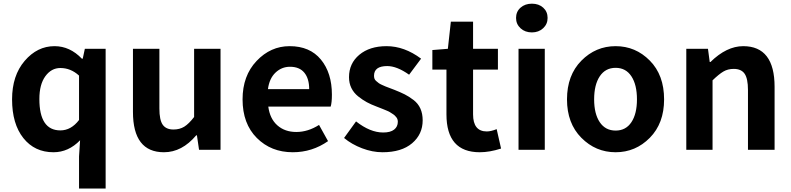

<svg xmlns="http://www.w3.org/2000/svg" viewBox="-20 -830 4385 1064"><path d="M418 214.8V37.1L423.8 -52.7Q359.4 13.7 276.4 13.7Q171.9 13.7 109.4 -64.9Q46.9 -143.6 46.9 -279.3Q46.9 -411.1 116.7 -492.7Q186.5 -574.2 282.2 -574.2Q367.2 -574.2 433.6 -504.9H438.5L450.2 -559.6H565.4V214.8ZM314.5 -107.4Q374 -107.4 418 -165V-411.1Q372.1 -453.1 314.5 -453.1Q264.6 -453.1 231.4 -407.7Q198.2 -362.3 198.2 -281.2Q198.2 -107.4 314.5 -107.4Z M888.7 13.7Q716.8 13.7 716.8 -210V-559.6H863.3V-228.5Q863.3 -165 881.8 -138.7Q900.4 -112.3 941.4 -112.3Q975.6 -112.3 1001 -127.9Q1026.4 -143.6 1055.7 -181.6V-559.6H1202.1V0H1083L1071.3 -80.1H1067.4Q988.3 13.7 888.7 13.7Z M1602.5 13.7Q1482.4 13.7 1403.3 -65.4Q1324.2 -144.5 1324.2 -279.3Q1324.2 -410.2 1401.9 -492.2Q1479.5 -574.2 1585 -574.2Q1697.3 -574.2 1758.3 -500Q1819.3 -425.8 1819.3 -305.7Q1819.3 -261.7 1812.5 -239.3H1466.8Q1475.6 -171.9 1517.1 -135.3Q1558.6 -98.6 1622.1 -98.6Q1686.5 -98.6 1748 -137.7L1797.9 -47.9Q1710 13.7 1602.5 13.7ZM1464.8 -335.9H1693.4Q1693.4 -394.5 1666.5 -427.2Q1639.6 -460 1586.9 -460Q1541 -460 1506.8 -427.7Q1472.7 -395.5 1464.8 -335.9Z M2099.6 13.7Q2043.9 13.7 1986.3 -8.3Q1928.7 -30.3 1886.7 -65.4L1953.1 -157.2Q2031.2 -95.7 2103.5 -95.7Q2143.6 -95.7 2164.1 -111.8Q2184.6 -127.9 2184.6 -155.3Q2184.6 -162.1 2182.6 -168.5Q2180.7 -174.8 2176.3 -180.2Q2171.9 -185.5 2167.5 -189.9Q2163.1 -194.3 2154.3 -199.7Q2145.5 -205.1 2140.6 -208.5Q2135.7 -211.9 2123.5 -216.8Q2111.3 -221.7 2106 -224.1Q2100.6 -226.6 2086.4 -231.9Q2072.3 -237.3 2067.4 -239.3Q2036.1 -251 2012.7 -263.7Q1989.3 -276.4 1964.8 -295.9Q1940.4 -315.4 1927.2 -342.3Q1914.1 -369.1 1914.1 -402.3Q1914.1 -478.5 1971.2 -526.4Q2028.3 -574.2 2122.1 -574.2Q2220.7 -574.2 2313.5 -504.9L2247.1 -416Q2179.7 -463.9 2126 -463.9Q2052.7 -463.9 2052.7 -410.2Q2052.7 -401.4 2055.2 -394Q2057.6 -386.7 2065.4 -380.4Q2073.2 -374 2078.6 -369.6Q2084 -365.2 2097.2 -359.4Q2110.4 -353.5 2117.2 -350.6Q2124 -347.7 2141.6 -341.3Q2159.2 -335 2166 -332Q2200.2 -318.4 2222.7 -307.1Q2245.1 -295.9 2271 -276.4Q2296.9 -256.8 2309.6 -228.5Q2322.3 -200.2 2322.3 -163.1Q2322.3 -85.9 2263.7 -36.1Q2205.1 13.7 2099.6 13.7Z M2638.7 13.7Q2454.1 13.7 2454.1 -196.3V-444.3H2376V-552.7L2461.9 -559.6L2478.5 -710H2601.6V-559.6H2739.3V-444.3H2601.6V-196.3Q2601.6 -101.6 2677.7 -101.6Q2700.2 -101.6 2732.4 -114.3L2756.8 -6.8Q2693.4 13.7 2638.7 13.7Z M2853.5 0V-559.6H2999V0ZM2927.7 -650.4Q2889.6 -650.4 2864.7 -673.3Q2839.8 -696.3 2839.8 -730.5Q2839.8 -765.6 2864.7 -787.6Q2889.6 -809.6 2927.7 -809.6Q2965.8 -809.6 2990.2 -787.6Q3014.6 -765.6 3014.6 -730.5Q3014.6 -696.3 2989.7 -673.3Q2964.8 -650.4 2927.7 -650.4Z M3122.1 -279.3Q3122.1 -413.1 3201.7 -493.7Q3281.2 -574.2 3391.6 -574.2Q3502 -574.2 3581.1 -494.1Q3660.2 -414.1 3660.2 -279.3Q3660.2 -146.5 3581.1 -66.4Q3502 13.7 3391.6 13.7Q3281.2 13.7 3201.7 -66.4Q3122.1 -146.5 3122.1 -279.3ZM3509.8 -279.3Q3509.8 -360.4 3479 -407.2Q3448.2 -454.1 3391.6 -454.1Q3335 -454.1 3303.7 -407.2Q3272.5 -360.4 3272.5 -279.3Q3272.5 -199.2 3303.7 -152.8Q3335 -106.4 3391.6 -106.4Q3448.2 -106.4 3479 -152.8Q3509.8 -199.2 3509.8 -279.3Z M3783.2 0V-559.6H3903.3L3913.1 -486.3H3917Q4006.8 -574.2 4098.6 -574.2Q4272.5 -574.2 4272.5 -348.6V0H4125V-331.1Q4125 -394.5 4106.4 -421.4Q4087.9 -448.2 4045.9 -448.2Q4013.7 -448.2 3988.8 -433.6Q3963.9 -418.9 3928.7 -384.8V0Z"/></svg>

Font: Nasu
Style: Bold
Weight: 700
Designer: Ryoko NISHIZUKA (kana &amp; ideographs); Paul D. Hunt (Latin, Greek &amp; Cyrillic); Wenlong ZHANG (bopomofo); Sandoll C
Version: Version 2014.1215